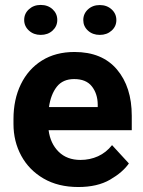

<svg xmlns="http://www.w3.org/2000/svg" viewBox="-20 -749 580 779"><path d="M297.9 9.8Q215.8 9.8 156.7 -24.7Q97.7 -59.1 66.2 -117.2Q34.7 -175.3 34.7 -246.1V-265.6Q34.7 -345.7 64.7 -407.2Q94.7 -468.8 150.1 -503.4Q205.6 -538.1 282.2 -538.1Q394.5 -538.1 454.6 -467Q514.6 -396 514.6 -279.3V-220.7H177.2Q184.1 -167 217.8 -133.5Q251.5 -100.1 306.6 -100.1Q344.7 -100.1 377.7 -115Q410.6 -129.9 434.6 -160.2L502.9 -85.9Q478 -49.8 426.5 -20Q375 9.8 297.9 9.8ZM280.8 -428.2Q234.9 -428.2 210.4 -397Q186 -365.7 178.7 -314.5H376.5V-325.2Q376 -368.7 352.8 -398.4Q329.6 -428.2 280.8 -428.2ZM78.1 -668Q78.1 -693.8 97.4 -711.4Q116.7 -729 145 -729Q174.3 -729 193.4 -711.4Q212.4 -693.8 212.4 -668Q212.4 -642.6 193.4 -625Q174.3 -607.4 145 -607.4Q116.7 -607.4 97.4 -625Q78.1 -642.6 78.1 -668ZM317.9 -667.5Q317.9 -693.4 336.9 -710.9Q356 -728.5 384.8 -728.5Q413.6 -728.5 432.9 -710.9Q452.1 -693.4 452.1 -667.5Q452.1 -642.1 432.9 -624.8Q413.6 -607.4 384.8 -607.4Q356 -607.4 336.9 -624.8Q317.9 -642.1 317.9 -667.5Z"/></svg>

Font: Vazirmatn RD FD
Style: Bold
Weight: 700
Designer: Saber Rastikerdar
Foundry: Saber Rastikerdar
Version: Version 33.003